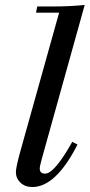

<svg xmlns="http://www.w3.org/2000/svg" viewBox="-20 -741 361 773"><path d="M125 -690 130 -715H199Q260 -715 321 -721L149 -104Q140 -72 140 -62Q140 -42 162 -42Q199 -42 271 -170L292 -159Q205 12 110 12Q81 12 62.5 -5.5Q44 -23 44 -48Q44 -66 60 -125L218 -690Z"/></svg>

Font: Justus
Style: Italic
Weight: 400
Italic angle: -12°
Version: Version 001.001